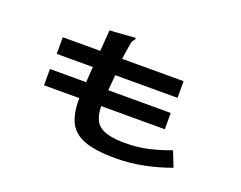

<svg xmlns="http://www.w3.org/2000/svg" viewBox="-97 -763 1195 953"><g transform="rotate(20 500.0 -286.0)"><path d="M126 -207V-293H317L323 -375H132V-463H330L338 -574L463 -583L473 -584L474 -577Q468 -570 463.5 -563Q459 -556 457 -539L445 -463H770V-375H441L434 -293H764V-207H428Q429 -132 468 -103.5Q507 -75 601 -75Q667 -75 725 -88.5Q783 -102 838 -123L870 -42Q801 -17 729.5 -2.5Q658 12 580 12Q471 12 412.5 -12Q354 -36 332.5 -84.5Q311 -133 312 -207Z"/></g></svg>

Font: Inconsolata UltraExpanded SemiBold
Style: Regular
Weight: 600
Width: 9
Monospace: yes
Designer: Raph Levien, Cyreal, Brenton Simpson
Foundry: Raph Levien, Cyreal, Google
Version: Version 3.001; ttfautohint (v1.8.2.53-6de2)